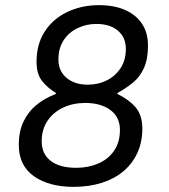

<svg xmlns="http://www.w3.org/2000/svg" viewBox="-20 -716 655 746"><path d="M266 10Q170 10 111.5 -31.5Q53 -73 53 -153Q53 -207 72.5 -246Q92 -285 124.5 -310.5Q157 -336 197 -351V-355Q164 -375 143 -402Q122 -429 122 -476Q122 -545 154.5 -594.5Q187 -644 242.5 -670Q298 -696 365 -696Q423 -696 465.5 -677.5Q508 -659 531.5 -624Q555 -589 555 -538Q555 -486 539 -451Q523 -416 495.5 -394Q468 -372 437 -355L436 -351Q480 -330 506.5 -299.5Q533 -269 533 -216Q533 -164 514 -122.5Q495 -81 460.5 -51.5Q426 -22 376.5 -6Q327 10 266 10ZM276 -64Q323 -64 361.5 -80.5Q400 -97 423 -130Q446 -163 446 -211Q446 -261 409 -288.5Q372 -316 311 -316Q264 -316 225.5 -298Q187 -280 164.5 -246.5Q142 -213 142 -167Q142 -118 177 -91Q212 -64 276 -64ZM321 -387Q362 -387 395.5 -404Q429 -421 449 -452Q469 -483 469 -526Q469 -570 438.5 -596.5Q408 -623 354 -623Q316 -623 282 -607Q248 -591 227.5 -560Q207 -529 207 -485Q207 -440 238.5 -413.5Q270 -387 321 -387Z"/></svg>

Font: Chivo Medium Light
Style: Italic
Weight: 300
Italic angle: -8.05°
Version: Version 2.002